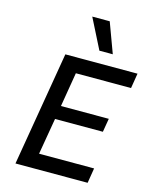

<svg xmlns="http://www.w3.org/2000/svg" viewBox="-138 -1047 904 1136"><g transform="rotate(15 314.5 -478.5)"><path d="M276 -608 241 -398H534L520 -315H227L189 -92H526L511 0H69L187 -700H629L614 -608ZM283 -957H390L458 -773H376Z"/></g></svg>

Font: Be Vietnam Medium
Style: Italic
Weight: 500
Italic angle: -9.444°
Designer: Gabriel Lam
Foundry: TypeRant
Version: Version 3.000